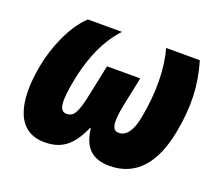

<svg xmlns="http://www.w3.org/2000/svg" viewBox="-100 -686 929 830"><g transform="rotate(20 364.5 -271.5)"><path d="M176 10C251 10 300 -22 341 -115H345C354 -32 394 10 475 10C597 10 670 -75 699 -229C722 -350 718 -449 687 -553H532C556 -469 559 -358 535 -234C523 -171 499 -138 465 -138C438 -138 424 -159 444 -257L472 -391H319L291 -257C272 -165 259 -138 224 -138C187 -138 187 -189 206 -287C220 -359 252 -472 329 -553H172C107 -493 63 -382 47 -298C10 -108 53 10 176 10Z"/></g></svg>

Font: Noto Sans ExtraCondensed Black
Style: Italic
Weight: 900
Width: 2
Italic angle: -12°
Designer: Monotype Design Team
Foundry: Monotype Imaging Inc.
Version: Version 2.013